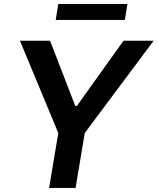

<svg xmlns="http://www.w3.org/2000/svg" viewBox="-20 -929 779 949"><path d="M78.6 -727.5H227.5L352.1 -405.3H359.9L590.3 -727.5H739.3L398.9 -271.5L353.5 0H222.7L268.1 -271.5ZM609.9 -909.2 597.2 -830.6H255.4L268.1 -909.2Z"/></svg>

Font: Inter Tight SemiBold
Style: Italic
Weight: 600
Italic angle: -9.39999°
Designer: Rasmus Andersson
Foundry: rsms
Version: Version 3.004